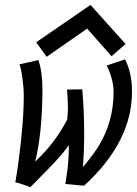

<svg xmlns="http://www.w3.org/2000/svg" viewBox="-20 -754 559 784"><path d="M349.6 -733.9 492.7 -574.2 435.5 -524.4 335.9 -637.2 170.4 -522 127.9 -581.5ZM59.6 -491.2 136.7 -508.8Q153.3 -460.9 153.3 -388.2Q152.8 -210.9 123.5 -94.2Q203.1 -167.5 254.4 -265.6Q257.3 -287.1 257.3 -315.9Q257.3 -353 253.4 -388.2L315.9 -389.2Q323.7 -300.3 323.7 -205.1Q323.7 -138.7 318.8 -71.8Q364.7 -127 384.3 -160.2Q443.8 -258.3 443.8 -379.4Q443.8 -405.3 435.5 -435.3Q427.2 -465.3 415.5 -486.3L490.7 -511.7Q519 -455.6 519 -379.9Q519 -174.3 323.2 4.4Q320.3 4.4 284.7 0.7Q249 -2.9 246.6 -2.9Q247.1 -7.3 249.8 -22.5Q252.4 -37.6 252.9 -42.5Q253.4 -47.4 255.4 -60.3Q257.3 -73.2 257.8 -81.5Q258.3 -89.8 259.3 -103.3Q260.3 -116.7 260.7 -130.9Q261.2 -145 261.2 -161.6Q241.2 -132.3 208.7 -97.4Q176.3 -62.5 104 10.3Q102.1 9.8 87.2 4.2Q72.3 -1.5 60.3 -5.1Q48.3 -8.8 42.5 -9.3Q54.2 -72.8 65.7 -179Q77.1 -285.2 77.1 -359.9Q77.1 -392.6 72 -431.9Q66.9 -471.2 59.6 -491.2Z"/></svg>

Font: Fantasque Sans Mono
Style: Italic
Weight: 400
Italic angle: -11°
Monospace: yes
Designer: Jany Belluz
Version: Version 1.8.0 ; ttfautohint (v1.8.2)